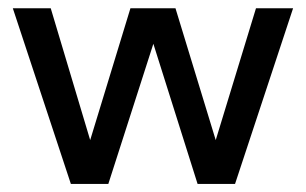

<svg xmlns="http://www.w3.org/2000/svg" viewBox="-20 -455 757 475"><path d="M705.1 -434.6H613.3L513.7 -108.4L414.1 -434.6H302.7L203.1 -108.4L105.5 -434.6H11.7L155.3 0H248L359.4 -346.7L468.8 0H561.5Z"/></svg>

Font: Namkio Khamti Book
Style: Regular
Weight: 500
Designer: Debbi Hosken
Foundry: SIL International
Version: Version 3.917